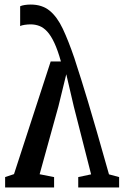

<svg xmlns="http://www.w3.org/2000/svg" viewBox="-20 -823 544 843"><path d="M115 -803Q165 -803 198 -776Q231 -749 255.8 -696.5Q280.5 -644 306.5 -568Q309.5 -557.5 317 -535Q324.5 -512.5 336.5 -474.2Q348.5 -436 365.8 -378.8Q383 -321.5 406 -242Q429 -162.5 458.5 -57.5L503 -45.5V0H323.5V-45.5L380 -57.5L304 -355.5L271 -497L236.5 -356L154 -58L217.5 -45.5V0H2.5V-45.5L41.5 -58.5L202.5 -553H247.5Q233.5 -603 218.5 -635Q203.5 -667 187 -684.8Q170.5 -702.5 152.5 -709.2Q134.5 -716 114.5 -716Q102.5 -716 88.5 -714Q74.5 -712 68.5 -708.5V-795.5Q75.5 -799 88.2 -801Q101 -803 115 -803Z"/></svg>

Font: Merriweather 24pt SemiCondensed
Style: Regular
Weight: 400
Width: 4
Designer: Eben Sorkin
Foundry: Eben Sorkin
Version: Version 2.100